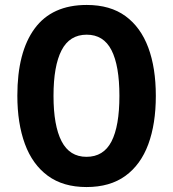

<svg xmlns="http://www.w3.org/2000/svg" viewBox="-20 -745 698 775"><path d="M609 -358Q609 -245 578.5 -162.5Q548 -80 486 -35Q424 10 329 10Q235 10 173 -35.5Q111 -81 80.5 -164Q50 -247 50 -359Q50 -535 120 -630Q190 -725 330 -725Q425 -725 486.5 -680Q548 -635 578.5 -553Q609 -471 609 -358ZM196 -358Q196 -238 228.5 -175Q261 -112 329 -112Q398 -112 430 -174Q462 -236 462 -358Q462 -480 430 -542.5Q398 -605 330 -605Q261 -605 228.5 -542Q196 -479 196 -358Z"/></svg>

Font: Noto Sans Gujarati Condensed
Style: Bold
Weight: 700
Width: 3
Designer: Jelle Bosma - Monotype Design Team, Universal Thirst
Foundry: Monotype Imaging Inc.
Version: Version 2.106; ttfautohint (v1.8.4.7-5d5b)